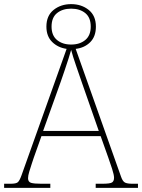

<svg xmlns="http://www.w3.org/2000/svg" viewBox="-24 -911 689 931"><path d="M-4 0V-20H27Q54 -20 62.5 -27.5Q71 -35 80 -60L299 -674Q257 -680 229 -707.5Q201 -735 201 -782Q201 -835 236 -863Q271 -891 321 -891Q371 -891 406 -863Q441 -835 441 -782Q441 -734 413.5 -706.5Q386 -679 343 -674L563 -54Q571 -31 582.5 -25.5Q594 -20 618 -20H645V0H440V-20H472Q510 -20 519.5 -26.5Q529 -33 529 -49Q529 -63 519.5 -92.5Q510 -122 501 -147L464 -251H177L140 -147Q137 -138 130.5 -118.5Q124 -99 118 -79Q112 -59 112 -47Q112 -29 126.5 -24.5Q141 -20 177 -20H220V0ZM321 -695Q363 -695 389.5 -717Q416 -739 416 -782Q416 -826 389.5 -847.5Q363 -869 321 -869Q279 -869 252.5 -847.5Q226 -826 226 -782Q226 -739 252.5 -717Q279 -695 321 -695ZM185 -276H455L375 -505Q361 -546 345 -592Q329 -638 321 -669Q317 -654 308 -626Q299 -598 289 -568.5Q279 -539 271 -516Z"/></svg>

Font: Noto Serif Myanmar Thin
Style: Regular
Weight: 100
Designer: Ben Mitchell and the Monotype Design Team
Foundry: Monotype Imaging Inc.
Version: Version 2.106; ttfautohint (v1.8.4.7-5d5b)